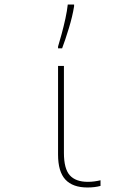

<svg xmlns="http://www.w3.org/2000/svg" viewBox="-20 -820 570 850"><path d="M367 10Q302 10 269.5 -25Q237 -60 237 -136V-528H263V-143Q263 -73 289 -44Q315 -15 369 -15Q384 -15 398.5 -17Q413 -19 425 -22V3Q400 10 367 10ZM237 -614Q244 -637 253 -670Q262 -703 269.5 -737.5Q277 -772 280 -800H308V-792Q301 -748 285 -695.5Q269 -643 255 -606H237Z"/></svg>

Font: Noto Sans Mono Condensed Thin
Style: Regular
Weight: 100
Width: 3
Designer: Monotype Design Team
Foundry: Monotype Imaging Inc.
Version: Version 2.014; ttfautohint (v1.8.4.7-5d5b)